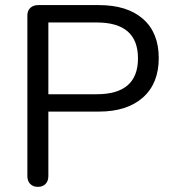

<svg xmlns="http://www.w3.org/2000/svg" viewBox="-20 -725 685 750"><path d="M357.9 -356.9Q519 -356.9 519 -497.1Q519 -637.2 357.9 -637.2H168.9V-356.9ZM86.9 -37.1V-665Q86.9 -683.1 98.4 -694.1Q109.9 -705.1 128.9 -705.1H366.2Q477.1 -705.1 538.6 -651.1Q600.1 -597.2 600.1 -498Q600.1 -398.9 538.1 -344Q476.1 -289.1 366.2 -289.1H168.9V-37.1Q168.9 -18.1 158 -6.6Q147 4.9 127.9 4.9Q108.9 4.9 97.9 -6.6Q86.9 -18.1 86.9 -37.1Z"/></svg>

Font: Nunito-Regular
Style: Regular
Weight: 400
Designer: Vernon Adams
Foundry: newtypography
Version: Version 3.000